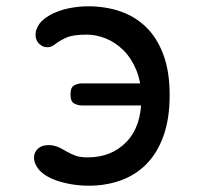

<svg xmlns="http://www.w3.org/2000/svg" viewBox="-20 -580 640 610"><path d="M469 -245Q480 -245 492 -251Q504 -257 504 -280Q504 -303 492 -309Q480 -315 469 -315H239Q228 -315 216 -309Q204 -303 204 -280Q204 -257 216 -251Q228 -245 239 -245ZM519 -278Q519 -353 499 -406.5Q479 -460 444 -494Q409 -528 362 -544Q315 -560 260 -560Q235 -560 208.5 -555.5Q182 -551 159.5 -542Q137 -533 120 -519.5Q103 -506 97 -489Q95 -485 94 -480Q93 -475 93 -470Q93 -457 99 -447.5Q105 -438 118 -432Q120 -431 123 -430.5Q126 -430 131 -430Q136 -430 141 -431.5Q146 -433 153 -438Q171 -452 192 -461Q213 -470 256 -470Q285 -470 315.5 -458Q346 -446 371.5 -421Q397 -396 413 -357.5Q429 -319 429 -267Q429 -178 381.5 -129Q334 -80 259 -80Q235 -80 221 -85Q207 -90 191 -99Q173 -110 160.5 -114.5Q148 -119 133 -119Q128 -119 122.5 -118Q117 -117 112 -115Q101 -110 94.5 -100.5Q88 -91 88 -79Q88 -73 90 -66Q92 -59 96 -52Q105 -36 122.5 -24.5Q140 -13 162.5 -5.5Q185 2 210.5 6Q236 10 262 10Q317 10 364 -7Q411 -24 445.5 -59Q480 -94 499.5 -148.5Q519 -203 519 -278Z"/></svg>

Font: Maple Mono
Style: Regular
Weight: 400
Monospace: yes
Designer: subframe7536
Version: Version 7.300